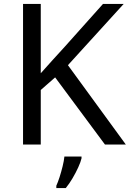

<svg xmlns="http://www.w3.org/2000/svg" viewBox="-20 -734 659 975"><path d="M619 0H513L260 -341L187 -277V0H97V-714H187V-362Q217 -396 248 -430Q279 -464 310 -498L503 -714H608L325 -403ZM394 70Q390 88 377.5 115.5Q365 143 348.5 171Q332 199 314 221H266V209Q274 192 282.5 165.5Q291 139 298 110.5Q305 82 307 61H394Z"/></svg>

Font: Noto Sans Tai Tham
Style: Regular
Weight: 400
Designer: Monotype Design Team 2013. Revised by David WIlliams 2020
Foundry: Monotype Imaging Inc.
Version: Version 2.002